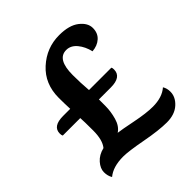

<svg xmlns="http://www.w3.org/2000/svg" viewBox="-198 -884 1041 1041"><g transform="rotate(-45 322.0 -364.0)"><path d="M120 -413H174Q172 -459 172 -499Q172 -606 244.5 -672Q317 -738 414 -738Q490 -738 530.5 -706.5Q571 -675 571 -636Q571 -597 545.5 -574Q520 -551 480 -548Q470 -592 444.5 -623Q419 -654 384 -654Q313 -654 313 -533Q313 -473 318 -413H489Q493 -409 493 -396Q493 -339 411 -339H320V-290Q320 -247 307.5 -203Q295 -159 264 -139Q290 -136 369.5 -120Q449 -104 499 -104Q571 -104 612 -140Q624 -121 624 -95Q624 -54 588.5 -22Q553 10 492.5 10Q432 10 333.5 -8.5Q235 -27 194 -27Q116 -27 73 9Q60 -12 60 -40.5Q60 -69 84.5 -97Q109 -125 151 -135Q179 -169 179 -241.5Q179 -314 177 -339H43Q39 -345 39 -358Q39 -413 120 -413Z"/></g></svg>

Font: Laila SemiBold
Style: Regular
Weight: 600
Designer: Hitesh Malaviya
Foundry: Indian Type Foundry
Version: Version 1.302;PS 1.0;hotconv 1.0.78;makeotf.lib2.5.61930; tt